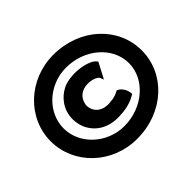

<svg xmlns="http://www.w3.org/2000/svg" viewBox="-153 -872 1105 1105"><g transform="rotate(-45 399.5 -319.0)"><path d="M555 -180V-185C555 -210 537 -246 511 -256L506 -258C492 -250 473 -239 437 -237C368 -227 322 -264 322 -321C322 -326 323 -331 325 -336C332 -368 356 -394 395 -401C438 -409 483 -392 490 -376L499 -354L549 -449L547 -453C517 -496 419 -499 419 -499C406 -500 393 -499 383 -498C357 -496 332 -491 312 -481C254 -453 210 -394 210 -320C210 -297 215 -274 222 -254C249 -187 315 -134 422 -142C493 -144 537 -169 555 -180ZM136 -319C136 -450 254 -557 393 -557C545 -557 668 -450 668 -319C668 -189 544 -81 393 -81C254 -81 136 -189 136 -319ZM31 -319C31 -130 192 23 393 23C611 23 772 -130 772 -319C772 -509 610 -661 393 -661C194 -661 31 -509 31 -319Z"/></g></svg>

Font: Bluebird
Style: SfBdExt
Weight: 700
Designer: Jasper
Foundry: Cannot Into Space Fonts
Version: Version 0.98